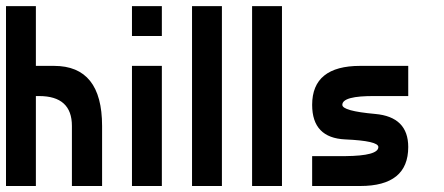

<svg xmlns="http://www.w3.org/2000/svg" viewBox="-20 -620 1481 640"><path d="M0 -400.4Q0 -400.4 160.2 -400.4Q320.3 -400.4 320.3 -200.2Q320.3 -133.8 320.3 0Q294.9 0 219.7 0Q219.7 0 219.7 -70.3Q219.7 -139.6 219.7 -200.2Q219.7 -299.8 110.4 -299.8Q0 -299.8 0 -299.8Q0 -320.3 0 -347.7Q0 -375 0 -400.4ZM99.6 -599.6Q75.2 -599.6 0 -599.6Q0 -549.8 0 -400.4Q25.4 -400.4 99.6 -400.4Q99.6 -450.2 99.6 -599.6ZM0 -299.8Q25.4 -299.8 99.6 -299.8Q99.6 -224.6 99.6 0Q75.2 0 0 0Q0 -75.2 0 -299.8Z M519.5 0Q495.1 0 419.9 0Q419.9 -99.6 419.9 -400.4Q445.3 -400.4 519.5 -400.4Q519.5 -299.8 519.5 0ZM419.9 -500Q419.9 -525.4 419.9 -599.6Q445.3 -599.6 519.5 -599.6Q519.5 -575.2 519.5 -500Q495.1 -500 419.9 -500Z M620.1 -599.6Q620.1 -450.2 620.1 0Q645.5 0 719.7 0Q719.7 -150.4 719.7 -599.6Q695.3 -599.6 620.1 -599.6Z M820.3 -599.6Q820.3 -450.2 820.3 0Q845.7 0 919.9 0Q919.9 -150.4 919.9 -599.6Q895.5 -599.6 820.3 -599.6Z M1340.8 -299.8Q1340.8 -325.2 1340.8 -400.4Q1340.8 -400.4 1180.7 -400.4Q1020.5 -400.4 1020.5 -270.5Q1020.5 -160.2 1130.9 -155.3Q1241.2 -150.4 1241.2 -129.9Q1241.2 -100.6 1130.9 -99.6Q1020.5 -99.6 1020.5 -99.6Q1020.5 -66.4 1020.5 0Q1020.5 0 1180.7 0Q1340.8 0 1340.8 -129.9Q1340.8 -230.5 1230.5 -240.2Q1121.1 -250 1121.1 -270.5Q1121.1 -300.8 1230.5 -299.8Q1340.8 -299.8 1340.8 -299.8Z"/></svg>

Font: Encounter VC
Style: Regular
Weight: 400
Designer: Silver Alicorn
Version: Version 1.0